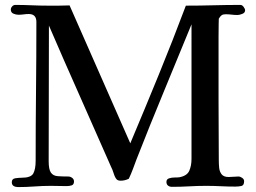

<svg xmlns="http://www.w3.org/2000/svg" viewBox="-20 -757 1040 781"><path d="M977 -715Q977 -705 965.5 -700.5Q954 -696 946 -696Q934 -696 922 -697.5Q910 -699 898 -699Q887 -699 881.5 -695Q876 -691 870 -681Q870 -681 869.5 -659Q869 -637 869 -607Q869 -577 869 -553Q869 -529 869 -524V-343Q869 -284 869.5 -224Q870 -164 870 -105Q870 -90 871.5 -74.5Q873 -59 881.5 -48Q890 -37 910 -37Q920 -37 930 -38Q940 -39 950 -39Q957 -39 965 -33.5Q973 -28 973 -20Q973 -3 962 -0.5Q951 2 937 2Q907 2 877.5 0.5Q848 -1 818 -1Q784 -1 749 1Q714 3 679 3Q670 3 663.5 -2Q657 -7 657 -17Q657 -28 667.5 -31.5Q678 -35 690.5 -35Q703 -35 710 -36Q741 -42 750 -62.5Q759 -83 759 -111V-658Q703 -521 646 -383.5Q589 -246 535 -108Q528 -89 520.5 -69Q513 -49 504 -30Q488 -22 471 -22Q460 -22 455 -27Q448 -34 442.5 -51.5Q437 -69 432 -78Q369 -222 305 -365.5Q241 -509 179 -653Q179 -515 178.5 -377Q178 -239 178 -101Q178 -68 187 -55Q196 -42 214 -40.5Q232 -39 258 -39Q266 -39 273.5 -33.5Q281 -28 281 -19Q281 -6 271.5 -3Q262 0 251 0Q235 0 219 -0.5Q203 -1 187 -1Q153 -1 120 1.5Q87 4 53 4Q43 4 35.5 -0.5Q28 -5 28 -16Q28 -30 43 -32Q58 -34 68 -34Q106 -34 115.5 -51.5Q125 -69 125 -103Q125 -244 126.5 -385.5Q128 -527 128 -668Q128 -700 97 -700Q87 -700 76.5 -698.5Q66 -697 55 -697Q45 -697 34.5 -701.5Q24 -706 24 -718Q24 -725 29.5 -731Q35 -737 42 -737Q76 -737 109 -735.5Q142 -734 176 -734Q198 -734 219.5 -734Q241 -734 263 -735L510 -174Q569 -314 626 -453.5Q683 -593 736 -734Q792 -734 847.5 -735.5Q903 -737 958 -737Q965 -737 971 -729Q977 -721 977 -715Z"/></svg>

Font: Kaisei HarunoUmi Medium
Style: Regular
Weight: 500
Designer: Font-Kai, 金井和夫
Foundry: KAZUO KANAI
Version: Version 5.003